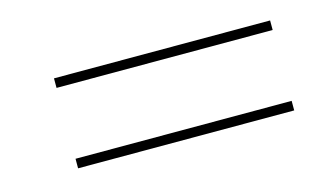

<svg xmlns="http://www.w3.org/2000/svg" viewBox="-38 -510 646 369"><g transform="rotate(-15 285.0 -325.5)"><path d="M82 -396H512V-415H82ZM82 -236H512V-255H82Z"/></g></svg>

Font: Fixel Display Thin
Style: Italic
Weight: 100
Italic angle: -10°
Designer: AlfaBravo + MacPaw
Foundry: Kyrylo Tkachov, Marchela Mozhyna, Serhii Makarenko, Maria Weinstein, Zakhar Kryvoshyya
Version: Version 1.210;Glyphs 3.2 (3217)